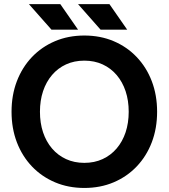

<svg xmlns="http://www.w3.org/2000/svg" viewBox="-20 -909 827 941"><path d="M175.8 -361.3Q175.8 -416.3 191 -462Q206.3 -507.8 235 -541.4Q263.7 -575 303.7 -593.4Q343.8 -611.8 393.3 -611.8Q442.9 -611.8 482.9 -593.4Q522.9 -575 551.6 -541.4Q580.3 -507.8 595.6 -462Q610.8 -416.3 610.8 -361.3Q610.8 -306.4 595.6 -260.6Q580.3 -214.8 551.6 -181.3Q522.9 -147.7 482.9 -129.3Q442.9 -110.8 393.3 -110.8Q343.8 -110.8 303.7 -129.3Q263.7 -147.7 235 -181.3Q206.3 -214.8 191 -260.6Q175.8 -306.4 175.8 -361.3ZM36.6 -361.3Q36.6 -279.8 62.7 -211.5Q88.9 -143.3 136.7 -93.1Q184.6 -43 249.9 -15.4Q315.2 12.2 393.3 12.2Q471.7 12.2 536.9 -15.4Q602.1 -43 649.9 -93.1Q697.8 -143.3 723.9 -211.5Q750 -279.8 750 -361.3Q750 -442.9 723.9 -511.1Q697.8 -579.3 649.9 -629.5Q602.1 -679.7 536.9 -707.3Q471.7 -734.9 393.3 -734.9Q315.2 -734.9 249.9 -707.3Q184.6 -679.7 136.7 -629.5Q88.9 -579.3 62.7 -511.1Q36.6 -442.9 36.6 -361.3ZM232.2 -763.7 121.8 -888.7H275.6L362.5 -763.7ZM472.9 -763.7 362.5 -888.7H516.4L603.3 -763.7Z"/></svg>

Font: Giphurs
Style: Regular
Weight: 400
Version: Version 2.010